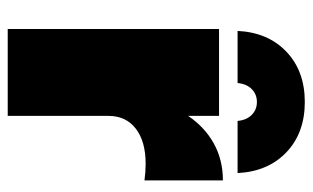

<svg xmlns="http://www.w3.org/2000/svg" viewBox="-176 -633 809 497"><g transform="rotate(90 228.5 -384.5)"><path d="M447 -557V-354Q425 -357 404 -357Q346 -357 313 -331.5Q280 -306 280 -261V0H55V-547H280V-467Q309 -510 351.5 -533.5Q394 -557 447 -557ZM60 -595Q64 -674 114 -721.5Q164 -769 244 -769Q324 -769 374 -721.5Q424 -674 428 -595H293Q291 -618 277.5 -631.5Q264 -645 244 -645Q224 -645 210.5 -631.5Q197 -618 195 -595Z"/></g></svg>

Font: Gontserrat Black
Style: Regular
Weight: 900
Designer: Julieta Ulanovsky
Foundry: Julieta Ulanovsky
Version: Version 6.001